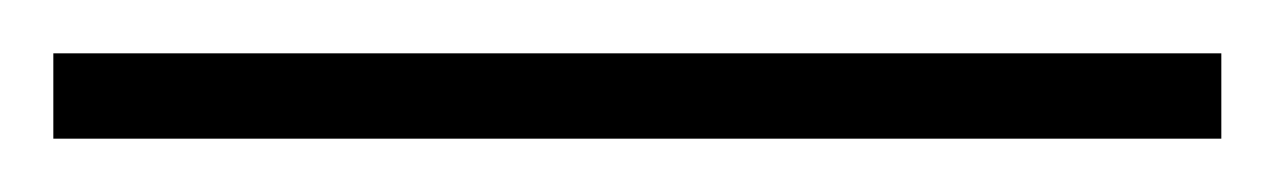

<svg xmlns="http://www.w3.org/2000/svg" viewBox="-24 -812 478 72"><path d="M434 -760V-792H-4V-760Z"/></svg>

Font: Noto Sans Bengali Condensed ExtraLight
Style: Regular
Weight: 200
Width: 3
Designer: Joana Ranito - Universal Thirst; Jelle Bosma - Monotype Design Team
Foundry: Universal Thirst ehf.
Version: Version 3.000